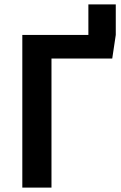

<svg xmlns="http://www.w3.org/2000/svg" viewBox="-20 -849 549 869"><path d="M504 -829V-691L488 -584H213V0H81V-691H380V-829Z"/></svg>

Font: Fira Sans Medium
Style: Regular
Weight: 500
Designer: bBox Type GmbH & Carrois Corporate GbR & Edenspiekermann AG
Foundry: bBox Type GmbH & Carrois Corporate GbR & Edenspiekermann AG
Version: Version 4.301